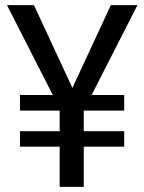

<svg xmlns="http://www.w3.org/2000/svg" viewBox="-20 -731 565 751"><path d="M263.2 -387.2 413.6 -710.9H517.6L338.4 -359.4H465.8V-298.3H307.6V-217.8H465.8V-157.2H307.6V0H213.4V-157.2H58.1V-217.8H213.4V-298.3H58.1V-359.4H186.5L7.3 -710.9H112.8Z"/></svg>

Font: Roboto-ThirdPerson-AD3FC
Style: ThirdPerson-AD3FC
Weight: 400
Designer: Google
Version: Version 2.137; 2017